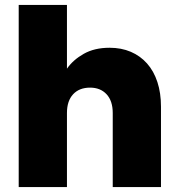

<svg xmlns="http://www.w3.org/2000/svg" viewBox="-20 -760 726 780"><path d="M56 -740H252V-481Q277 -517 320.5 -541.5Q364 -566 425 -566Q473 -566 511.5 -549.5Q550 -533 577.5 -502Q605 -471 619.5 -426.5Q634 -382 634 -327V0H438V-301Q438 -350 413 -377Q388 -404 346 -404Q302 -404 277 -377Q252 -350 252 -301V0H56Z"/></svg>

Font: SVN-Poppins ExtraBold
Style: Regular
Weight: 800
Designer: Ninad Kale (Devanagari), Jonny Pinhorn (Latin)
Foundry: Indian Type Foundry
Version: Version 3.002 2017; ttfautohint (v1.8.3)